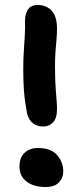

<svg xmlns="http://www.w3.org/2000/svg" viewBox="-20 -736 331 768"><path d="M153 -230Q128 -230 111 -243.5Q94 -257 88 -284Q79 -332 76 -370.5Q73 -409 73 -457Q73 -496 75 -528Q77 -560 79 -590.5Q81 -621 80 -653Q80 -679 91.5 -697.5Q103 -716 131 -716Q165 -716 186.5 -693.5Q208 -671 208 -621Q208 -599 206 -578Q204 -557 202 -530.5Q200 -504 200 -467Q200 -438 201 -414Q202 -390 203.5 -370Q205 -350 206.5 -333Q208 -316 208 -299Q208 -263 192 -246.5Q176 -230 153 -230ZM161 12Q115 12 86.5 -9.5Q58 -31 58 -70Q58 -106 78.5 -125Q99 -144 131 -144Q185 -144 209 -115Q233 -86 233 -51Q233 -24 215.5 -6Q198 12 161 12Z"/></svg>

Font: Shantell Sans Light SemiBold
Style: Regular
Weight: 600
Version: Version 1.008;[ac192a2d6]